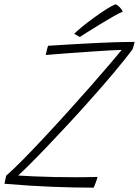

<svg xmlns="http://www.w3.org/2000/svg" viewBox="-32 -858 640 885"><path d="M399.5 7Q311 7 208.2 3Q105.5 -1 -11.5 -11Q-10.5 -15.5 -9 -22.5Q-7.5 -29.5 -6 -36.8Q-4.5 -44 -3.5 -48Q29 -76.5 75 -123.2Q121 -170 174.2 -227Q227.5 -284 281.5 -343.8Q335.5 -403.5 384.5 -459.2Q433.5 -515 471.2 -559.2Q509 -603.5 529 -628Q515 -628 476 -625.8Q437 -623.5 385.2 -620Q333.5 -616.5 278.8 -612.5Q224 -608.5 178.5 -604.5Q179.5 -607.5 180.8 -613.2Q182 -619 183.5 -625.5Q185 -632.5 186.8 -638.2Q188.5 -644 189.5 -647Q228 -649.5 267 -651.8Q306 -654 344.5 -656.2Q383 -658.5 419.8 -660.2Q456.5 -662 489.5 -663Q495 -663.5 515.2 -663.8Q535.5 -664 557.2 -664.5Q579 -665 588.5 -665Q588 -663 587.2 -658.8Q586.5 -654.5 585.5 -652Q583.5 -645.5 582 -640Q580.5 -634.5 579 -630.5Q542 -581.5 493.2 -523.5Q444.5 -465.5 390.5 -404.8Q336.5 -344 283.2 -286.5Q230 -229 183 -180Q136 -131 101.5 -96.8Q67 -62.5 51.5 -49Q79.5 -47 124 -45Q168.5 -43 220.5 -42Q272.5 -41 322 -41Q349.5 -41 374 -41.5Q398.5 -42 417.5 -42.5Q416.5 -37.5 414.5 -31.2Q412.5 -25 410 -18.5Q407.5 -11.5 404.5 -4.2Q401.5 3 399.5 7ZM501.5 -838Q508 -835.5 514.2 -830Q520.5 -824.5 525.8 -817.8Q531 -811 534 -804.5Q519.5 -799 490.8 -782.5Q462 -766 429.5 -746.2Q397 -726.5 371 -710Q345 -693.5 336 -687.5L310 -702Q320.5 -713.5 345.8 -734Q371 -754.5 401.5 -776.8Q432 -799 459.2 -816.2Q486.5 -833.5 501.5 -838Z"/></svg>

Font: Grandstander Thin Thin
Style: Italic
Weight: 250
Italic angle: -15°
Version: Version 1.200